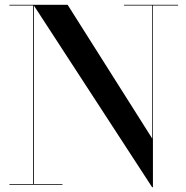

<svg xmlns="http://www.w3.org/2000/svg" viewBox="-20 -770 776 800"><path d="M19.2 -3H117.8V-747H19.2V-750H261.8L614.2 -192.8V-747H496.8V-750H722.2V-747H617.2V10H613.8L121.2 -746.9V-3H240.2V0H19.2Z"/></svg>

Font: Bodoni* 72 Medium
Style: Regular
Weight: 500
Version: Version 1.002; ttfautohint (v0.97) -l 8 -r 50 -G 200 -x 14 -